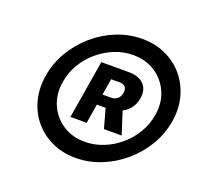

<svg xmlns="http://www.w3.org/2000/svg" viewBox="-103 -858 863 810"><g transform="rotate(20 328.5 -453.0)"><path d="M311 -168.9Q252.4 -168.9 204.6 -191.2Q156.7 -213.4 124.3 -252.4Q91.8 -291.5 78.6 -343Q65.4 -394.5 75.2 -453.1Q85 -511.7 115.5 -563.2Q146 -614.7 191.2 -653.8Q236.3 -692.9 291.5 -715.1Q346.7 -737.3 405.3 -737.3Q464.4 -737.3 512.2 -715.1Q560.1 -692.9 592.5 -653.8Q625 -614.7 638.7 -563.2Q652.3 -511.7 642.6 -453.1Q632.8 -394.5 602.3 -343Q571.8 -291.5 526.1 -252.4Q480.5 -213.4 425.3 -191.2Q370.1 -168.9 311 -168.9ZM324.2 -246.1Q367.2 -246.1 407.5 -262.2Q447.8 -278.3 481 -306.6Q514.2 -335 536.4 -372.6Q558.6 -410.2 565.9 -453.1Q575.7 -510.3 555.4 -557.1Q535.2 -604 492.7 -632.1Q450.2 -660.2 392.6 -660.2Q350.1 -660.2 310.1 -644Q270 -627.9 236.6 -599.4Q203.1 -570.8 180.9 -533.4Q158.7 -496.1 151.9 -453.1Q142.1 -396 162.4 -349.1Q182.6 -302.2 224.9 -274.2Q267.1 -246.1 324.2 -246.1ZM382.8 -324.2 349.6 -444.3H423.8L462.4 -324.2ZM232.4 -324.2 275.9 -585.9H401.4Q429.7 -585.9 449.7 -575.4Q469.7 -564.9 478.8 -545.4Q487.8 -525.9 482.9 -498.5Q478.5 -470.7 462.6 -451.2Q446.8 -431.6 422.9 -421.4Q398.9 -411.1 369.6 -411.1H287.1L295.4 -459H365.7Q381.8 -459 393.6 -468.5Q405.3 -478 408.2 -496.1Q411.1 -514.6 402.6 -523.4Q394 -532.2 377.9 -532.2H339.4L305.2 -324.2Z"/></g></svg>

Font: Inter 17pt ExtraBold
Style: Italic
Weight: 800
Italic angle: -9.3988°
Version: Version 4.001;git-66647c0bb